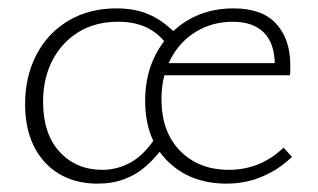

<svg xmlns="http://www.w3.org/2000/svg" viewBox="-20 -435 760 459"><path d="M213 4Q161 4 122 -19Q83 -42 61.5 -84.5Q40 -127 40 -186Q40 -252 67 -304Q94 -356 143.5 -385.5Q193 -415 259 -415Q291 -415 316.5 -407.5Q342 -400 363.5 -385.5Q385 -371 405 -350L380 -327Q360 -355 331 -369Q302 -383 263 -383Q208 -383 168 -358.5Q128 -334 105.5 -291Q83 -248 83 -192Q83 -115 122.5 -72Q162 -29 225 -29Q260 -29 292 -46.5Q324 -64 351 -105L376 -91Q355 -61 331 -39.5Q307 -18 278 -7Q249 4 213 4ZM522 4Q435 4 381 -49.5Q327 -103 327 -194Q327 -259 354.5 -309Q382 -359 429.5 -387Q477 -415 538 -415Q607 -415 640.5 -378Q674 -341 674 -279Q674 -274 674 -267.5Q674 -261 673 -255H637V-278Q637 -331 611 -357Q585 -383 537 -383Q488 -383 449 -359.5Q410 -336 388 -294Q366 -252 366 -198Q366 -120 410.5 -74.5Q455 -29 527 -29Q563 -29 595.5 -41.5Q628 -54 658 -82L678 -60Q654 -37 628 -23Q602 -9 576 -2.5Q550 4 522 4ZM361 -255 366 -284H666V-255Z"/></svg>

Font: Ysabeau Infant ExtraLight
Style: Regular
Weight: 250
Designer: Christian Thalmann (Catharsis Fonts)
Version: Version 2.001;gftools[0.9.30]; featfreeze: ss01,ss02,lnum